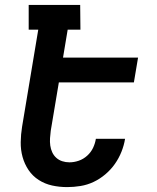

<svg xmlns="http://www.w3.org/2000/svg" viewBox="-20 -755 640 783"><path d="M254 8Q222 8 192.5 1.5Q163 -5 138 -21Q113 -37 96.5 -61.5Q80 -86 72 -115Q64 -144 64.5 -175.5Q65 -207 70 -238L136 -634H97V-735H307L308 -634H256L237 -520H543L526 -419H220L187 -222Q185 -207 184 -191.5Q183 -176 185 -161.5Q187 -147 193 -134Q199 -121 209.5 -111.5Q220 -102 234 -97.5Q248 -93 263 -93Q282 -93 301 -99.5Q320 -106 335.5 -120Q351 -134 359.5 -152Q368 -170 371 -189H490Q486 -163 475.5 -136.5Q465 -110 448.5 -86.5Q432 -63 409.5 -44Q387 -25 361.5 -13Q336 -1 308.5 3.5Q281 8 254 8Z"/></svg>

Font: Iosevka HT Extended
Style: Bold Italic
Weight: 700
Width: 7
Italic angle: -9°
Monospace: yes
Designer: Belleve Invis
Foundry: Belleve Invis
Version: Version 32.3.0; ttfautohint (v1.8.4)